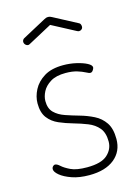

<svg xmlns="http://www.w3.org/2000/svg" viewBox="-109 -755 590 822"><g transform="rotate(-15 186.5 -344.0)"><path d="M184 6Q139 6 106.5 -5.5Q74 -17 56 -32Q38 -47 38 -59Q38 -64 40 -67.5Q42 -71 45.5 -73.5Q49 -76 52 -76Q61 -76 73.5 -64.5Q86 -53 111 -41Q136 -29 183 -29Q246 -29 273 -53.5Q300 -78 300 -112Q300 -151 282 -172.5Q264 -194 235 -205.5Q206 -217 174 -226Q142 -235 113 -247.5Q84 -260 66 -283.5Q48 -307 48 -348Q48 -378 63.5 -408Q79 -438 111.5 -458Q144 -478 196 -478Q226 -478 254 -471.5Q282 -465 300 -455.5Q318 -446 318 -436Q318 -433 315.5 -428Q313 -423 309.5 -419.5Q306 -416 301 -416Q295 -416 282 -423Q269 -430 248 -436.5Q227 -443 197 -443Q155 -443 130 -427.5Q105 -412 94 -390.5Q83 -369 83 -349Q83 -316 101 -298Q119 -280 148 -270Q177 -260 209 -251Q241 -242 270 -227.5Q299 -213 317 -186.5Q335 -160 335 -114Q335 -59 295 -26.5Q255 6 184 6ZM75 -600Q68 -600 62.5 -605.5Q57 -611 57 -619Q57 -623 59.5 -627Q62 -631 66 -633L170 -689Q178 -694 187 -694Q196 -694 204 -689L308 -634Q313 -632 315 -627Q317 -622 317 -617Q317 -610 312 -605.5Q307 -601 300 -601Q298 -601 295.5 -602Q293 -603 291 -604L187 -659L83 -603Q81 -602 79 -601Q77 -600 75 -600Z"/></g></svg>

Font: Dosis ExtraLight
Style: Regular
Weight: 250
Designer: EdgarTolentino, PabloImpallari, IginoMarini
Foundry: EdgarTolentino, PabloImpallari, IginoMarini
Version: Version 3.001; ttfautohint (v1.8.2)